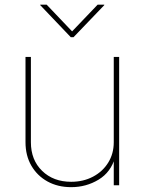

<svg xmlns="http://www.w3.org/2000/svg" viewBox="-20 -773 603 801"><path d="M276.9 7.8Q221.2 7.8 178.2 -15.9Q135.3 -39.6 110.8 -81.8Q86.4 -124 86.4 -179.7V-535.6H108.9V-179.7Q108.9 -105.5 155.8 -60.1Q202.6 -14.6 276.9 -14.6Q327.6 -14.6 367.9 -35.9Q408.2 -57.1 431.4 -94.5Q454.6 -131.8 454.6 -179.7V-535.6H477.1V0H454.6V-117.2H460.4Q442.9 -54.7 391.1 -23.4Q339.4 7.8 276.9 7.8ZM174.8 -753.4 280.8 -642.1 387.2 -753.4H415V-751.5L286.6 -617.7H275.4L147.9 -751.5V-753.4Z"/></svg>

Font: Inter 20pt Thin
Style: Regular
Weight: 250
Version: Version 4.001;git-66647c0bb